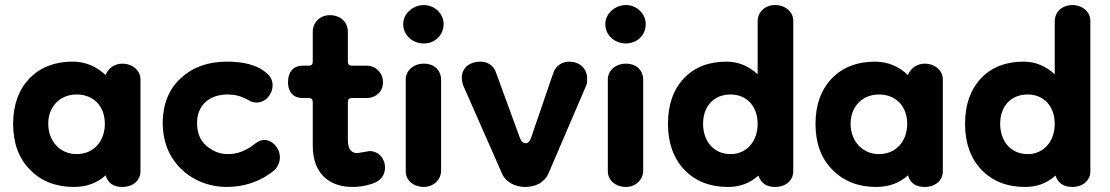

<svg xmlns="http://www.w3.org/2000/svg" viewBox="-20 -724 4392 760"><path d="M272 16C322 16 364 1 398 -30C407 1 429 16 464 16C507 16 536 -10 536 -46V-410C536 -443 507 -472 464 -472C432 -472 407 -452 398 -427C361 -462 317 -480 267 -480C197 -480 140 -458 97 -414C54 -369 32 -309 32 -234C32 -158 54 -97 99 -52C143 -7 201 16 272 16ZM283 -114C218 -114 171 -165 171 -234C171 -303 218 -350 283 -350C351 -350 395 -303 395 -234C395 -165 351 -114 283 -114Z M878 16C941 16 1007 -2 1066 -50C1082 -66 1088 -86 1088 -101C1088 -137 1059 -170 1026 -170C1014 -170 1002 -165 989 -155C956 -128 920 -114 883 -114C850 -114 822 -125 797 -147C772 -168 760 -199 760 -238C760 -307 809 -350 880 -350C909 -350 931 -345 963 -328C973 -321 984 -318 995 -318C1031 -318 1059 -351 1059 -386C1059 -406 1051 -422 1035 -435C995 -470 937 -480 878 -480C803 -480 743 -458 696 -415C649 -372 625 -313 624 -240C624 -187 636 -141 659 -103C706 -26 789 16 878 16Z M1376 16C1401 16 1427 12 1454 3C1489 -8 1504 -33 1504 -61C1504 -97 1478 -126 1443 -126C1439 -126 1399 -118 1394 -118C1373 -118 1357 -131 1357 -170V-320C1357 -331 1362 -336 1373 -336H1430C1469 -336 1496 -362 1496 -398C1496 -435 1468 -464 1432 -464H1373C1362 -464 1357 -469 1357 -480V-598C1357 -637 1327 -664 1286 -664C1246 -664 1218 -635 1218 -598V-480C1218 -469 1213 -464 1202 -464H1178C1139 -464 1120 -437 1120 -398C1120 -362 1139 -336 1178 -336H1202C1213 -336 1218 -331 1218 -320V-147C1218 -36 1284 16 1376 16Z M1658 -552C1701 -552 1736 -584 1736 -629C1736 -669 1701 -704 1658 -704C1613 -704 1576 -669 1576 -629C1576 -584 1613 -552 1658 -552ZM1658 16C1695 16 1726 -12 1726 -48V-408C1726 -444 1701 -472 1658 -472C1615 -472 1586 -443 1586 -410V-46C1586 -10 1617 16 1658 16Z M2059 16C2100 16 2135 -2 2150 -35L2301 -387C2305 -398 2304 -404 2304 -413C2304 -457 2270 -480 2234 -480C2206 -480 2181 -466 2170 -435L2082 -178C2077 -164 2070 -157 2061 -157C2051 -157 2043 -164 2038 -178L1944 -435C1936 -463 1911 -480 1882 -480C1843 -480 1808 -459 1808 -416C1808 -407 1810 -397 1813 -387L1968 -35C1983 -2 2020 16 2059 16Z M2458 -552C2501 -552 2536 -584 2536 -629C2536 -669 2501 -704 2458 -704C2413 -704 2376 -669 2376 -629C2376 -584 2413 -552 2458 -552ZM2458 16C2495 16 2526 -12 2526 -48V-408C2526 -444 2501 -472 2458 -472C2415 -472 2386 -443 2386 -410V-46C2386 -10 2417 16 2458 16Z M2861 16C2909 16 2949 1 2982 -29C2992 1 3014 16 3048 16C3091 16 3120 -10 3120 -46V-642C3120 -675 3091 -704 3048 -704C3008 -704 2979 -676 2979 -640V-430C2943 -463 2902 -480 2856 -480C2785 -480 2729 -458 2687 -414C2645 -369 2624 -309 2624 -234C2624 -158 2646 -97 2689 -52C2732 -7 2790 16 2861 16ZM2872 -114C2805 -114 2763 -165 2763 -234C2763 -303 2805 -350 2872 -350C2936 -350 2979 -303 2979 -234C2979 -165 2936 -114 2872 -114Z M3448 16C3498 16 3540 1 3574 -30C3583 1 3605 16 3640 16C3683 16 3712 -10 3712 -46V-410C3712 -443 3683 -472 3640 -472C3608 -472 3583 -452 3574 -427C3537 -462 3493 -480 3443 -480C3373 -480 3316 -458 3273 -414C3230 -369 3208 -309 3208 -234C3208 -158 3230 -97 3275 -52C3319 -7 3377 16 3448 16ZM3459 -114C3394 -114 3347 -165 3347 -234C3347 -303 3394 -350 3459 -350C3527 -350 3571 -303 3571 -234C3571 -165 3527 -114 3459 -114Z M4037 16C4085 16 4125 1 4158 -29C4168 1 4190 16 4224 16C4267 16 4296 -10 4296 -46V-642C4296 -675 4267 -704 4224 -704C4184 -704 4155 -676 4155 -640V-430C4119 -463 4078 -480 4032 -480C3961 -480 3905 -458 3863 -414C3821 -369 3800 -309 3800 -234C3800 -158 3822 -97 3865 -52C3908 -7 3966 16 4037 16ZM4048 -114C3981 -114 3939 -165 3939 -234C3939 -303 3981 -350 4048 -350C4112 -350 4155 -303 4155 -234C4155 -165 4112 -114 4048 -114Z"/></svg>

Font: Dongle
Style: Bold
Weight: 700
Designer: Yanghee Ryu
Foundry: Yanghee Ryu
Version: Version 2.000